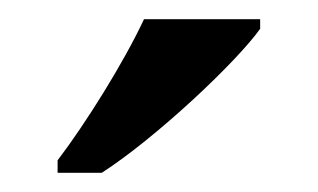

<svg xmlns="http://www.w3.org/2000/svg" viewBox="-20 -786 331 200"><path d="M40 -606H86C142 -642 226 -721 251 -756V-766H130C109 -721 69 -657 40 -619Z"/></svg>

Font: Noto Serif Thai Medium
Style: Regular
Weight: 500
Designer: Monotype Design Team
Foundry: Monotype Imaging Inc.
Version: Version 1.901;PS 001.901;hotconv 1.0.88;makeotf.lib2.5.64775